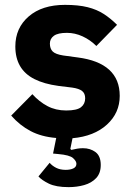

<svg xmlns="http://www.w3.org/2000/svg" viewBox="-20 -557 544 789"><path d="M262 212Q210 212 180.5 197.5Q151 183 138 168L184 112Q194 124 210.5 132.5Q227 141 250 141Q269 141 281.5 135Q294 129 294 116Q294 105 280 92.5Q266 80 219 76L198 74L211 10Q150 5 105.5 -18.5Q61 -42 26 -82L113 -170Q141 -139 175 -121Q209 -103 252 -103Q296 -103 313 -116.5Q330 -130 330 -153Q330 -173 317.5 -183Q305 -193 277 -197L220 -204Q161 -212 121.5 -232Q82 -252 62.5 -285.5Q43 -319 43 -366Q43 -442 98 -489.5Q153 -537 247 -537Q302 -537 340 -527.5Q378 -518 406.5 -499.5Q435 -481 461 -455L376 -368Q351 -393 319.5 -407.5Q288 -422 255 -422Q218 -422 201.5 -410Q185 -398 185 -378Q185 -357 196.5 -345.5Q208 -334 240 -329L299 -321Q385 -310 428.5 -270.5Q472 -231 472 -163Q472 -93 419.5 -45Q367 3 278 11L269 55L273 59Q285 56 297 54Q309 52 321 52Q351 52 372.5 68Q394 84 394 121Q394 155 375 175Q356 195 326 203.5Q296 212 262 212Z"/></svg>

Font: IBM Plex Sans Var
Style: Regular
Weight: 400
Designer: Mike Abbink, Paul van der Laan, Pieter van Rosmalen
Foundry: Bold Monday
Version: Version 3.000